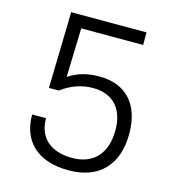

<svg xmlns="http://www.w3.org/2000/svg" viewBox="-105 -781 797 880"><g transform="rotate(15 293.0 -341.5)"><path d="M299.8 9.8C443.4 9.8 525.9 -75.2 525.9 -223.6C525.9 -362.8 453.1 -442.4 326.7 -442.4C277.8 -442.4 229.5 -433.6 181.2 -401.9L188 -633.8H481.9V-693.4H124.5L115.7 -332H162.6C209 -366.7 258.3 -383.8 312 -383.8C406.2 -383.8 460.4 -325.2 460.4 -223.6C460.4 -112.8 402.3 -49.3 300.8 -49.3C197.3 -49.3 138.7 -103 138.7 -194.3H72.8C72.8 -64.5 155.3 9.8 299.8 9.8Z"/></g></svg>

Font: Cascadia Code Light
Style: Regular
Weight: 300
Monospace: yes
Designer: Aaron Bell
Foundry: Saja Typeworks
Version: Version 2404.023